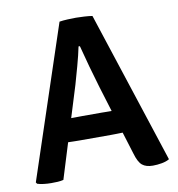

<svg xmlns="http://www.w3.org/2000/svg" viewBox="-79 -760 780 839"><g transform="rotate(-10 311.0 -340.5)"><path d="M236 -156.5Q229 -156.5 213 -156.8Q197 -157 185 -157.5L136 1Q124 4 110 4.8Q96 5.5 81.5 5.5Q65.5 5.5 48.5 3.5Q31.5 1.5 20 -2.5L15.5 -9L239.5 -683Q254.5 -685.5 275.8 -686.5Q297 -687.5 313 -687.5Q328 -687.5 349.5 -686.2Q371 -685 385.5 -682.5L606 -8Q593 0 572.5 3.8Q552 7.5 532.5 7.5Q502.5 7.5 485.5 -6.2Q468.5 -20 457 -60.5L427 -157.5Q415 -157 398.5 -156.8Q382 -156.5 375 -156.5ZM260 -399.5 216.5 -259Q227.5 -259 241.8 -259.2Q256 -259.5 262.5 -259.5H352Q358 -259.5 371.5 -259.2Q385 -259 396 -259L361.5 -371.5Q348.5 -414.5 334 -466.5Q319.5 -518.5 308.5 -562H302.5Q295 -525 282.2 -478.5Q269.5 -432 260 -399.5Z"/></g></svg>

Font: Signika Negative SC SemiBold
Style: Regular
Weight: 600
Designer: Anna Giedryś
Foundry: Anna Giedryś
Version: Version 2.000; ttfautohint (v1.8.3) -l 8 -r 50 -G 200 -x 9 -